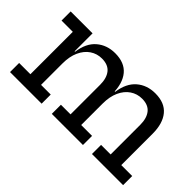

<svg xmlns="http://www.w3.org/2000/svg" viewBox="-66 -874 1199 1199"><g transform="rotate(45 534.0 -274.0)"><path d="M771.5 0V-80.5H856V-342Q856 -400 829.8 -433Q803.5 -466 749 -466Q705.5 -466 670.8 -442.5Q636 -419 616 -375Q596 -331 596 -270L574.5 -377H599.5Q611.5 -462.5 661.2 -505.2Q711 -548 784 -548Q867 -548 908.5 -498Q950 -448 950 -357V-80.5H1046.5V0ZM48 0V-80.5H147.5V-455H48V-535.5H241.5V-80.5H327V0ZM417 0V-80.5H502V-342Q502 -400 475.8 -433Q449.5 -466 394.5 -466Q351 -466 316.2 -442.5Q281.5 -419 261.5 -375Q241.5 -331 241.5 -270L220 -377H245.5Q257 -462.5 307 -505.2Q357 -548 429.5 -548Q512.5 -548 554.2 -498Q596 -448 596 -357V-80.5H692V0Z"/></g></svg>

Font: Hepta Slab Medium
Style: Regular
Weight: 500
Designer: Michael LaGattuta
Foundry: Michael LaGattuta
Version: Version 1.102